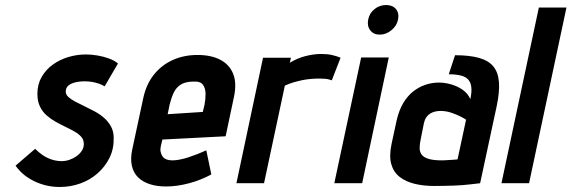

<svg xmlns="http://www.w3.org/2000/svg" viewBox="-20 -730 2277 765"><path d="M397 -386 450 -477Q436 -489 414 -497Q392 -505 368 -509Q344 -513 323 -513Q287 -513 253 -503Q219 -493 191 -473Q163 -453 146 -423.5Q129 -394 129 -356Q129 -327 139 -306Q149 -285 165.5 -270.5Q182 -256 201.5 -245Q221 -234 241 -224.5Q261 -215 277.5 -205.5Q294 -196 304 -184.5Q314 -173 314 -156Q314 -141 305.5 -128.5Q297 -116 284 -107Q271 -98 256 -93Q241 -88 226 -88Q205 -88 185.5 -94.5Q166 -101 150 -112Q134 -123 120 -137L42 -70Q69 -31 116.5 -8Q164 15 218 15Q261 15 300 1Q339 -13 369 -39.5Q399 -66 416.5 -101.5Q434 -137 433 -181Q433 -206 422.5 -225.5Q412 -245 395 -260Q378 -275 357.5 -286Q337 -297 317 -306.5Q297 -316 280 -325Q263 -334 252.5 -343.5Q242 -353 242 -365Q242 -378 249.5 -386Q257 -394 269 -398.5Q281 -403 293.5 -404.5Q306 -406 317 -406Q333 -406 347.5 -403.5Q362 -401 374.5 -396.5Q387 -392 397 -386Z M621 -149 627 -174 879 -187 912 -343Q924 -399 909 -436Q894 -473 857.5 -492Q821 -511 767 -511Q713 -511 668.5 -491Q624 -471 593.5 -433Q563 -395 551 -340L507 -135Q499 -97 505.5 -69Q512 -41 530.5 -23Q549 -5 577.5 4Q606 13 641 13Q686 13 734 0Q782 -13 822 -35L802 -131Q767 -115 730 -103Q693 -91 666 -91Q653 -91 643 -95Q633 -99 627.5 -107Q622 -115 620 -125.5Q618 -136 621 -149ZM795 -313 788 -284 648 -275 656 -314Q663 -342 672.5 -361.5Q682 -381 699.5 -392.5Q717 -404 748 -405Q778 -407 788.5 -392.5Q799 -378 799 -356Q799 -334 795 -313Z M1302 -410 1337 -500Q1323 -506 1304 -510.5Q1285 -515 1261 -515Q1230 -515 1197 -506.5Q1164 -498 1135 -480L1139 -500H1028L922 0H1032L1115 -389Q1133 -397 1150 -402Q1167 -407 1184 -410.5Q1201 -414 1218 -415.5Q1235 -417 1251 -417Q1279 -417 1290.5 -413.5Q1302 -410 1302 -410Z M1312 0H1423L1529 -501H1419ZM1518 -710Q1493 -710 1472.5 -694Q1452 -678 1447 -652Q1442 -627 1455 -609.5Q1468 -592 1493 -592Q1518 -592 1539.5 -609.5Q1561 -627 1566 -652Q1571 -678 1557.5 -694Q1544 -710 1518 -710Z M1854 -335Q1844 -358 1823 -372.5Q1802 -387 1777 -394Q1752 -401 1728 -401Q1701 -401 1674.5 -392Q1648 -383 1625.5 -365Q1603 -347 1586.5 -319Q1570 -291 1561 -253L1540 -156Q1530 -108 1539 -76Q1548 -44 1572.5 -25Q1597 -6 1632.5 2.5Q1668 11 1710 11Q1730 11 1749.5 10.5Q1769 10 1787.5 9.5Q1806 9 1824 7.5Q1842 6 1859 4Q1876 2 1893 0L1959 -307Q1971 -364 1968 -403Q1965 -442 1945.5 -465.5Q1926 -489 1888 -499.5Q1850 -510 1793 -510L1768 -434Q1797 -434 1816.5 -429Q1836 -424 1846 -412.5Q1856 -401 1858 -382Q1860 -363 1854 -335ZM1837 -253 1803 -95Q1803 -95 1798.5 -94.5Q1794 -94 1786.5 -93.5Q1779 -93 1770.5 -92.5Q1762 -92 1754 -91.5Q1746 -91 1741 -91Q1707 -91 1687.5 -97Q1668 -103 1660 -114Q1652 -125 1652 -140Q1652 -155 1656 -174L1669 -239Q1672 -253 1678.5 -262.5Q1685 -272 1694 -277.5Q1703 -283 1713.5 -285.5Q1724 -288 1735 -288Q1758 -288 1779.5 -280.5Q1801 -273 1816.5 -265Q1832 -257 1837 -253Z M1978 0H2088L2237 -700H2127Z"/></svg>

Font: Advent Pro
Style: Italic
Weight: 400
Italic angle: -12°
Designer: VivaRado, Andreas Kalpakidis
Foundry: VivaRado, Andreas Kalpakidis
Version: Version 3.000